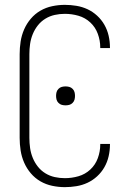

<svg xmlns="http://www.w3.org/2000/svg" viewBox="-20 -763 540 791"><path d="M247 8Q221 8 195 2.5Q169 -3 146.5 -16Q124 -29 107 -49Q90 -69 79.5 -93Q69 -117 65 -143Q61 -169 61 -195V-540Q61 -566 65 -592Q69 -618 79.5 -642Q90 -666 107 -686Q124 -706 146.5 -719Q169 -732 195 -737.5Q221 -743 247 -743Q271 -743 295 -739Q319 -735 340.5 -725Q362 -715 380 -698.5Q398 -682 410 -661Q422 -640 427.5 -616Q433 -592 433 -568V-565H393V-568Q393 -596 383 -623.5Q373 -651 352 -670.5Q331 -690 303.5 -698Q276 -706 247 -706Q226 -706 205.5 -701.5Q185 -697 167 -686Q149 -675 136 -658.5Q123 -642 115 -622.5Q107 -603 104 -582Q101 -561 101 -540V-195Q101 -174 104 -153Q107 -132 115 -112.5Q123 -93 136 -76.5Q149 -60 167 -49Q185 -38 205.5 -33.5Q226 -29 247 -29Q276 -29 303.5 -37Q331 -45 352 -64.5Q373 -84 383 -111.5Q393 -139 393 -167V-170H433V-167Q433 -143 427.5 -119Q422 -95 410 -74Q398 -53 380 -36.5Q362 -20 340.5 -10Q319 0 295 4Q271 8 247 8ZM250 -329Q242 -329 234.5 -331Q227 -333 221 -339Q215 -345 213 -352.5Q211 -360 211 -368Q211 -376 213 -383.5Q215 -391 221 -397Q227 -403 234.5 -405Q242 -407 250 -407Q258 -407 265.5 -405Q273 -403 279 -397Q285 -391 287 -383.5Q289 -376 289 -368Q289 -360 287 -352.5Q285 -345 279 -339Q273 -333 265.5 -331Q258 -329 250 -329Z"/></svg>

Font: Iosevka Extralight
Style: Regular
Weight: 200
Monospace: yes
Designer: Belleve Invis
Foundry: Belleve Invis
Version: Version 32.0.1; ttfautohint (v1.8.4)